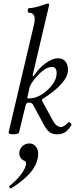

<svg xmlns="http://www.w3.org/2000/svg" viewBox="-20 -745 424 1084"><path d="M56.2 13.2Q25.9 13.2 28.8 1L168 -589.8Q175.8 -617.7 175.8 -637.2Q175.8 -672.9 143.1 -672.9Q138.7 -672.9 137.2 -679.4Q135.7 -686 137.7 -692.6Q139.6 -699.2 144 -699.2Q175.3 -699.2 235.8 -721.2Q246.1 -725.1 251 -725.1Q256.8 -725.1 256.8 -719.2Q256.8 -711.9 254.9 -706.1L164.1 -318.8L169.9 -314.9Q197.8 -358.9 236.8 -387.5Q275.9 -416 308.1 -416Q334 -416 348.9 -398.4Q363.8 -380.9 363.8 -350.1Q363.8 -277.3 220.2 -186Q213.4 -182.6 220.2 -170.9L272.9 -74.2Q295.9 -27.8 324.2 -27.8Q341.3 -27.8 363.8 -53.2Q368.2 -58.6 377 -51.5Q385.7 -44.4 382.8 -38.1Q366.2 -10.7 348.1 1.2Q330.1 13.2 303.2 13.2Q275.4 13.2 259 0.7Q242.7 -11.7 224.1 -46.9L166 -154.8Q159.7 -166 140.1 -166Q128.4 -166 124 -147.9L87.9 1Q85 13.2 56.2 13.2ZM144 -189Q196.3 -189 248 -236.6Q299.8 -284.2 299.8 -332Q299.8 -367.2 272.9 -367.2Q226.6 -367.2 165 -285.2Q150.4 -265.6 146 -248L136.2 -202.1Q133.8 -197.3 133.8 -194.8Q133.8 -189 144 -189ZM43 317.9Q38.6 320.3 34.2 314Q29.8 307.6 34.2 304.2Q65.9 279.8 92 248Q118.2 216.3 126 188Q129.4 168 120.1 164.1Q88.9 150.9 88.9 120.1Q88.9 97.2 105.7 81.1Q122.6 64.9 146 64.9Q168 64.9 181.9 82Q195.8 99.1 195.8 122.1Q195.8 153.8 180.7 185.1Q165.5 216.3 140.6 241.5Q115.7 266.6 92 284.7Q68.4 302.7 43 317.9Z"/></svg>

Font: Junicode SmCond
Style: Italic
Weight: 400
Width: 4
Italic angle: -11°
Designer: Peter S. Baker
Version: Version 2.206